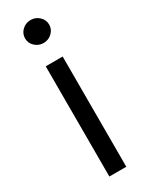

<svg xmlns="http://www.w3.org/2000/svg" viewBox="-199 -786 635 823"><g transform="rotate(-30 118.5 -375.0)"><path d="M76.7 0V-545.5H160.5V0ZM119.3 -636.4Q94.8 -636.4 77.2 -653.1Q59.7 -669.7 59.7 -693.2Q59.7 -716.6 77.2 -733.3Q94.8 -750 119.3 -750Q143.8 -750 161.4 -733.3Q179 -716.6 179 -693.2Q179 -669.7 161.4 -653.1Q143.8 -636.4 119.3 -636.4Z"/></g></svg>

Font: Inter Zeller
Style: Regular
Weight: 400
Designer: Rasmus Andersson; Joe Bland
Foundry: zeller
Version: Version 3.015;git-dec3a8cb1